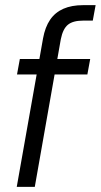

<svg xmlns="http://www.w3.org/2000/svg" viewBox="-20 -725 391 745"><path d="M45 0 147 -576Q155 -620 174.5 -648.5Q194 -677 226 -691Q258 -705 302 -705H351L340 -645H302Q263 -645 243.5 -629Q224 -613 216 -573L115 0ZM46 -436 57 -496H330L319 -436Z"/></svg>

Font: DM Sans 36pt Light
Style: Italic
Weight: 300
Italic angle: -10°
Designer: Colophon Foundry, Jonny Pinhorn
Foundry: Colophon Foundry
Version: Version 4.004;gftools[0.9.30]